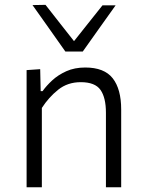

<svg xmlns="http://www.w3.org/2000/svg" viewBox="-20 -792 612 812"><path d="M92.5 0V-495.5L150 -499.5L152 -406.5H160Q175.5 -428.5 200.5 -451.8Q225.5 -475 260.5 -490.8Q295.5 -506.5 340.5 -506.5Q421 -506.5 456.8 -460.8Q492.5 -415 492.5 -329V0H428V-315Q428 -379 405 -411.8Q382 -444.5 321.5 -444.5Q266 -444.5 226 -412.5Q186 -380.5 157 -335.5V0ZM256.5 -574Q222 -623 187.2 -672.2Q152.5 -721.5 117.5 -770.5L172.5 -771.5Q203 -732.5 232.8 -694.5Q262.5 -656.5 293 -618Q323.5 -656 353.2 -693.8Q383 -731.5 413.5 -769.5H469Q434.5 -721 399.5 -672Q364.5 -623 330 -574Z"/></svg>

Font: Commissioner Light
Style: Regular
Weight: 300
Designer: Kostas Bartsokas
Foundry: Kostas Bartsokas
Version: Version 1.000; ttfautohint (v1.8.3)